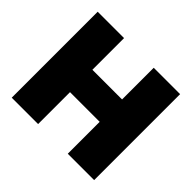

<svg xmlns="http://www.w3.org/2000/svg" viewBox="-166 -941 1153 1153"><g transform="rotate(45 410.0 -365.0)"><path d="M760 -730V0H536V-271H284V0H60V-730H284V-461H536V-730Z"/></g></svg>

Font: Nacelle Black
Style: Regular
Weight: 900
Designer: Sora Sagano
Foundry: Sora Sagano
Version: Version 1.000;FEAKit 1.0